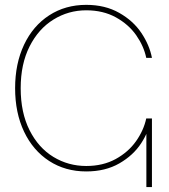

<svg xmlns="http://www.w3.org/2000/svg" viewBox="-20 -755 683 775"><path d="M41 -398.9Q41 -498 77.1 -574.5Q113.3 -650.9 178.5 -693.1Q243.7 -735.4 328.1 -735.4Q404.3 -735.4 461.2 -703.1Q518.1 -670.9 550.8 -621.8Q583.5 -572.8 593.3 -521.5H570.3Q560.5 -568.8 529.8 -612.8Q499 -656.7 447.5 -685.1Q396 -713.4 328.1 -713.4Q256.3 -713.4 195.8 -676Q135.3 -638.7 99.4 -567.6Q63.5 -496.6 63.5 -398.9Q63.5 -300.3 99.4 -229.2Q135.3 -158.2 195.6 -121.6Q255.9 -85 328.1 -85Q395.5 -85 446.8 -113Q498 -141.1 529.1 -185.1Q560.1 -229 570.3 -276.9H589.8Q582 -226.1 550 -177Q518.1 -127.9 461.7 -95.5Q405.3 -63 328.1 -63Q243.7 -63 178.5 -105.2Q113.3 -147.5 77.1 -223.6Q41 -299.8 41 -398.9ZM570.8 -276.9H593.3V0H570.8Z"/></svg>

Font: Intratopia Thin
Style: Regular
Weight: 100
Designer: Rasmus Andersson
Foundry: rsms
Version: Version 3.000;Glyphs 3.2.3 (3260)